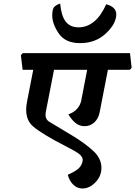

<svg xmlns="http://www.w3.org/2000/svg" viewBox="-20 -950 765 1086"><path d="M275.4 -863.3Q275.4 -901.4 289.3 -913.1Q303.2 -924.8 320.3 -929.7Q326.7 -860.4 351.6 -827.9Q376.5 -795.4 424.3 -795.4Q472.2 -795.4 511.7 -827.6Q551.3 -859.9 580.6 -925.8Q608.9 -918.5 623.3 -904.3Q637.7 -890.1 637.7 -868.7Q637.7 -816.4 579.3 -761.2Q521 -706.1 433.1 -706.1Q349.6 -706.1 312.5 -760.5Q275.4 -814.9 275.4 -863.3ZM715.3 -649.4 724.6 -566.4 714.4 -555.2H590.3L543.9 -315.9Q537.1 -279.3 513.7 -257.8Q490.2 -236.3 458.5 -236.3Q428.7 -236.3 406.2 -255.1Q383.8 -273.9 366.7 -303.2Q397.5 -313.5 416 -334.7Q434.6 -356 439.5 -381.3L473.1 -555.2H285.6L239.3 -317.9Q231.4 -277.3 259.3 -261Q287.1 -244.6 387.2 -184.1Q460.9 -139.6 507.3 -96.7Q553.7 -53.7 553.7 -1Q553.7 46.4 519.8 81.3Q485.8 116.2 446.3 116.2Q417 116.2 394.8 95Q372.6 73.7 363.3 38.6Q416 15.6 431.9 -5.1Q447.8 -25.9 447.8 -46.9Q447.8 -61.5 430.4 -76.7Q413.1 -91.8 358.4 -119.6Q220.7 -189.5 167.5 -234.6Q114.3 -279.8 132.8 -374.5L168 -555.2H107.9L98.1 -638.2L108.9 -649.4Z"/></svg>

Font: Sitara
Style: Bold Italic
Weight: 700
Italic angle: -11°
Designer: Neelakash Kshetrimayum
Foundry: Neelakash Kshetrimayum
Version: Version 1.000;PS Version 1.000;PS 1.0;hotconv 1.;hotconv 1.0